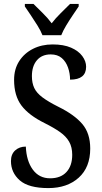

<svg xmlns="http://www.w3.org/2000/svg" viewBox="-20 -951 519 981"><path d="M227 10Q126 10 81 -29.5Q36 -69 36 -128Q36 -163 57.5 -182.5Q79 -202 112 -202Q115 -129 147.5 -84.5Q180 -40 236 -40Q290 -40 319.5 -72Q349 -104 349 -160Q349 -199 333.5 -226.5Q318 -254 287 -276Q256 -298 208 -322Q127 -362 89.5 -412Q52 -462 52 -543Q52 -598 78 -638.5Q104 -679 148.5 -701.5Q193 -724 249 -724Q305 -724 343 -707.5Q381 -691 400.5 -664.5Q420 -638 420 -610Q420 -544 338 -544Q338 -576 327.5 -606Q317 -636 295.5 -654.5Q274 -673 239 -673Q194 -673 168.5 -643Q143 -613 143 -562Q143 -527 155 -501.5Q167 -476 197 -453.5Q227 -431 279 -405Q360 -365 400.5 -317.5Q441 -270 441 -192Q441 -96 382 -43Q323 10 227 10ZM197 -771Q188 -794 171.5 -820.5Q155 -847 137.5 -873Q120 -899 107 -918V-931H151Q173 -909 199 -883.5Q225 -858 244 -832Q264 -858 290 -883.5Q316 -909 338 -931H382V-918Q369 -899 351.5 -873Q334 -847 318 -820.5Q302 -794 293 -771Z"/></svg>

Font: Noto Serif Tamil Condensed Medium
Style: Regular
Weight: 500
Width: 3
Designer: Indian Type Foundry, Tom Grace, and the Monotype Design Team
Foundry: Monotype Imaging Inc.
Version: Version 2.004; ttfautohint (v1.8.4.7-5d5b)